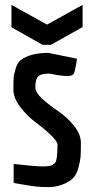

<svg xmlns="http://www.w3.org/2000/svg" viewBox="-20 -761 387 788"><path d="M36 -88Q126 -78 155 -78Q184 -78 193 -83Q202 -88 206.5 -93.5Q211 -99 213 -114Q216 -135 216 -167Q216 -191 126 -259Q92 -284 63.5 -321.5Q35 -359 35 -392Q35 -425 36 -441Q37 -457 44.5 -480.5Q52 -504 66 -515Q105 -544 179 -544L296 -520Q288 -462 280.5 -455.5Q273 -449 257.5 -449Q242 -449 221 -452L182 -459Q141 -459 132 -441Q125 -427 125 -404Q125 -381 154 -355Q183 -329 218.5 -305Q254 -281 283 -245.5Q312 -210 312 -175Q312 -140 311 -122Q310 -104 302.5 -75Q295 -46 281 -31Q267 -16 238.5 -4.5Q210 7 179.5 7Q149 7 127.5 4.5Q106 2 77.5 -3Q49 -8 36 -10ZM189 -577H155L27 -649V-741L173 -660L319 -741V-650Z"/></svg>

Font: Economica
Style: Bold
Weight: 700
Designer: Vicente Lamonaca
Foundry: Vicente Lamonaca
Version: Version 1.100